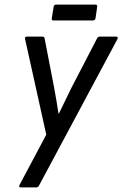

<svg xmlns="http://www.w3.org/2000/svg" viewBox="-20 -814 532 834"><path d="M70 0Q60 0 65 -11L181 -229L89 -644Q86 -655 97 -655H164Q173 -655 174 -646L215 -434Q220 -406 225 -377.5Q230 -349 234 -321H236Q250 -349 263.5 -377.5Q277 -406 291 -434L401 -646Q405 -655 413 -655H484Q495 -655 490 -644L150 -9Q146 0 138 0ZM213 -725Q203 -725 205 -735L213 -784Q214 -794 224 -794H395Q404 -794 402 -784L395 -735Q393 -725 383 -725Z"/></svg>

Font: Sofia Sans Condensed Medium
Style: Italic
Weight: 500
Italic angle: -9°
Designer: Botio Nikoltchev, Ani Petrova
Foundry: lettersoup
Version: Version 4.101; ttfautohint (v1.8.4.7-5d5b)